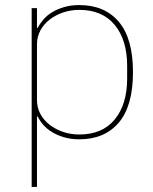

<svg xmlns="http://www.w3.org/2000/svg" viewBox="-20 -538 605 758"><path d="M105 -506H126V-428H129Q137 -444 151 -460.5Q165 -477 185.5 -489.5Q206 -502 233 -510Q260 -518 293 -518Q393 -518 449 -452Q505 -386 505 -253Q505 -120 449 -54Q393 12 293 12Q260 12 233 4Q206 -4 185.5 -16.5Q165 -29 151 -45Q137 -61 129 -78H126V200H105ZM293 -7Q384 -7 433 -66.5Q482 -126 482 -229V-277Q482 -380 433 -439.5Q384 -499 293 -499Q260 -499 230 -489Q200 -479 176.5 -461Q153 -443 139.5 -418Q126 -393 126 -363V-143Q126 -113 139.5 -88Q153 -63 176.5 -45Q200 -27 230 -17Q260 -7 293 -7Z"/></svg>

Font: IBM Plex Sans Devanagari Thin
Style: Regular
Weight: 100
Designer: Mike Abbink, Paul van der Laan, Pieter van Rosmalen, Erin McLaughlin
Foundry: Bold Monday
Version: Version 1.1